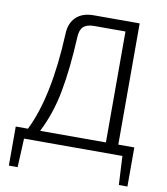

<svg xmlns="http://www.w3.org/2000/svg" viewBox="-91 -766 861 992"><g transform="rotate(10 339.5 -269.5)"><path d="M645 -54V151H600L592 0H76L69 151H23V-54H87Q178 -237 193 -570Q195 -627 228 -658.5Q261 -690 320 -690H561V-54ZM496 -54V-636H331Q293 -636 275 -618.5Q257 -601 256 -562Q248 -399 225.5 -277.5Q203 -156 151 -54Z"/></g></svg>

Font: Exo 2.0 Light
Style: Regular
Weight: 300
Designer: Natanael Gama
Version: Version 1.001;PS 001.001;hotconv 1.0.70;makeotf.lib2.5.58329